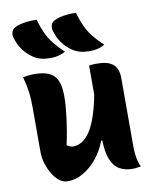

<svg xmlns="http://www.w3.org/2000/svg" viewBox="-90 -883 780 962"><g transform="rotate(-10 300.0 -402.0)"><path d="M104 -548Q147 -548 175.5 -536.5Q204 -525 218.5 -496Q233 -467 233 -413Q233 -385 230.5 -356Q228 -327 224 -296Q220 -265 214.5 -233.5Q209 -202 202 -169Q210 -163 217.5 -160Q225 -157 233 -157Q255 -157 277 -169Q299 -181 320 -212.5Q341 -244 359 -300.5Q377 -357 391 -446V-161H376Q358 -112 326.5 -73.5Q295 -35 256.5 -12.5Q218 10 176 10Q154 10 134.5 -5Q115 -20 100 -45Q85 -70 76 -99.5Q67 -129 67 -158Q67 -196 67 -233.5Q67 -271 67 -308.5Q67 -346 67 -383Q67 -431 62.5 -464.5Q58 -498 46 -542Q61 -545 74.5 -546.5Q88 -548 104 -548ZM424 -545Q465 -545 488 -533.5Q511 -522 520.5 -501.5Q530 -481 530 -453Q530 -387 530 -327.5Q530 -268 530 -212.5Q530 -157 530 -101Q530 -85 532 -66Q534 -47 538.5 -29.5Q543 -12 550 0Q543 1 535.5 2.5Q528 4 520.5 4.5Q513 5 505 5Q469 5 441 -11Q413 -27 397.5 -66Q382 -105 382 -173Q382 -237 382 -302Q382 -367 382 -428.5Q382 -490 382 -542Q392 -544 398 -544.5Q404 -545 410.5 -545Q417 -545 424 -545ZM163 -814Q174 -775 188 -744.5Q202 -714 223 -687.5Q244 -661 275 -632Q258 -622 239.5 -617.5Q221 -613 199 -613Q172 -613 152 -618Q132 -623 113 -635Q96 -646 80 -662.5Q64 -679 52 -700Q40 -721 33 -747Q29 -762 33.5 -775.5Q38 -789 52 -796Q65 -803 82 -807Q99 -811 119.5 -813Q140 -815 163 -814ZM363 -814Q374 -775 388 -744.5Q402 -714 423 -687.5Q444 -661 475 -632Q458 -622 439.5 -617.5Q421 -613 399 -613Q372 -613 352 -618Q332 -623 313 -635Q296 -646 280 -662.5Q264 -679 252 -700Q240 -721 233 -747Q229 -762 233.5 -775.5Q238 -789 252 -796Q265 -803 282 -807Q299 -811 319.5 -813Q340 -815 363 -814Z"/></g></svg>

Font: Recursive Monospace Casual ExtraBold
Style: Regular
Weight: 800
Version: Version 1.047